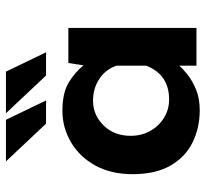

<svg xmlns="http://www.w3.org/2000/svg" viewBox="-43 -638 692 646"><g transform="rotate(-90 303.0 -315.0)"><path d="M255 11Q195 11 146 -13.5Q97 -38 68.5 -88Q40 -138 40 -215Q40 -288 69.5 -341Q99 -394 148 -422.5Q197 -451 253 -451Q314 -451 349 -429.5Q384 -408 406 -380L414 -431H532V0H405V-58Q395 -46 375 -30Q355 -14 325 -1.5Q295 11 255 11ZM291 -92Q375 -92 405 -169V-269Q393 -305 361 -326.5Q329 -348 287 -348Q239 -348 204 -312.5Q169 -277 169 -221Q169 -185 185.5 -155.5Q202 -126 230 -109Q258 -92 291 -92ZM83 -641H223L288 -506H210ZM245 -641H385L450 -506H372Z"/></g></svg>

Font: Reem Kufi SemiBold
Style: Regular
Weight: 600
Designer: Khaled Hosny
Version: Version 1.001